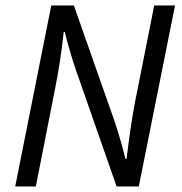

<svg xmlns="http://www.w3.org/2000/svg" viewBox="-20 -676 659 696"><path d="M35.1 0 165.9 -656.3H247.7L394.6 -238.4Q400.1 -222.9 407.4 -199.2Q414.7 -175.5 422 -149.2Q429.2 -123 434.8 -100H438.8Q444.9 -151 452.5 -203.9Q460.1 -256.8 469.7 -307.3L539.1 -656.3H614.5L483.1 0H402.7L256.3 -419Q247.9 -442.4 236.2 -481.7Q224.4 -521 214.9 -559.9H210.9Q205.7 -509.4 197.6 -456.3Q189.5 -403.1 179.3 -352.6L109.9 0Z"/></svg>

Font: Source Sans 3 VF
Style: Italic
Weight: 200
Italic angle: -11°
Designer: Paul D. Hunt
Foundry: Adobe Systems Incorporated
Version: Version 3.042;hotconv 1.0.118;makeotfexe 2.5.65603